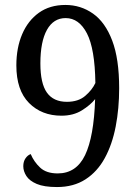

<svg xmlns="http://www.w3.org/2000/svg" viewBox="-20 -744 556 775"><path d="M210 11Q158 11 128.5 -1.5Q99 -14 86.5 -33.5Q74 -53 74 -73Q74 -92 83 -105Q92 -118 104 -122Q117 -91 142 -67.5Q167 -44 213 -44Q288 -44 323.5 -118Q359 -192 364 -344Q345 -320 310.5 -298.5Q276 -277 228 -277Q148 -277 97 -328.5Q46 -380 46 -480Q46 -551 69.5 -606Q93 -661 137 -692.5Q181 -724 244 -724Q306 -724 355.5 -689Q405 -654 433 -580Q461 -506 461 -388Q461 -306 447 -233.5Q433 -161 403 -106Q373 -51 325 -20Q277 11 210 11ZM250 -333Q296 -333 324 -357Q352 -381 365 -409Q363 -547 331 -609Q299 -671 245 -671Q196 -671 169.5 -623.5Q143 -576 143 -488Q143 -407 169.5 -370Q196 -333 250 -333Z"/></svg>

Font: Noto Serif Tamil SemiCondensed
Style: Regular
Weight: 400
Width: 4
Designer: Indian Type Foundry, Tom Grace, and the Monotype Design Team
Foundry: Monotype Imaging Inc.
Version: Version 2.004; ttfautohint (v1.8.4.7-5d5b)